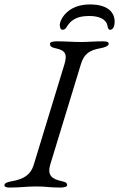

<svg xmlns="http://www.w3.org/2000/svg" viewBox="-40 -839 536 864"><path d="M364 -819C260 -819 228 -746 229 -725C230 -710 235 -705 241 -705C252 -705 256 -711 263 -722C288 -762 328 -767 364 -767C406 -767 437 -752 443 -726C445 -718 446 -705 455 -705C471 -705 476 -724 476 -743C475 -780 450 -819 364 -819ZM4 5C54 5 78 0 124 0C167 0 182 5 232 5C248 5 262 2 262 -6C262 -15 257 -20 237 -24C193 -33 172 -51 186 -98L324 -550C338 -597 363 -613 412 -622C435 -626 449 -633 449 -642C449 -650 441 -653 425 -653C375 -653 363 -650 323 -650C280 -650 265 -653 215 -653C199 -653 185 -650 185 -642C185 -633 189 -626 209 -622C253 -613 264 -597 250 -550L112 -98C98 -51 65 -33 16 -24C-7 -20 -20 -15 -20 -6C-20 2 -12 5 4 5Z"/></svg>

Font: EB Garamond
Style: Italic
Weight: 400
Italic angle: -17.2°
Designer: Georg Duffner and Octavio Pardo
Foundry: Georg Duffner
Version: Version 1.000;PS 001.000;hotconv 1.0.88;makeotf.lib2.5.64775